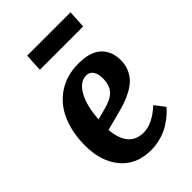

<svg xmlns="http://www.w3.org/2000/svg" viewBox="-220 -817 921 921"><g transform="rotate(-45 241.0 -356.5)"><path d="M144 -727.1H438L433.1 -636.2H139.2ZM291 -526.9Q370.6 -526.9 408.7 -491Q446.8 -455.1 446.8 -394Q446.8 -362.3 435.3 -336.2Q423.8 -310.1 406.2 -292.7Q388.7 -275.4 361.6 -260.7Q334.5 -246.1 309.6 -237.8Q284.7 -229.5 252 -221.2L168 -199.2Q179.2 -70.8 278.8 -70.8Q338.4 -70.8 403.8 -131.8L442.9 -81.1Q432.1 -67.9 416.3 -53.7Q400.4 -39.6 375.5 -23.2Q350.6 -6.8 315.9 3.7Q281.2 14.2 244.1 14.2Q145 14.2 90.1 -52.2Q35.2 -118.7 35.2 -225.1Q35.2 -313 64.5 -380.9Q93.8 -448.7 152.3 -487.8Q210.9 -526.9 291 -526.9ZM324.2 -395Q324.2 -424.8 311.8 -442.4Q299.3 -460 276.9 -460Q234.4 -460 205.1 -408.9Q175.8 -357.9 169.9 -269L224.1 -283.2Q277.3 -296.4 300.8 -321.8Q324.2 -347.2 324.2 -395Z"/></g></svg>

Font: Literata Book
Style: Bold Italic
Weight: 700
Italic angle: -3°
Designer: Latin by Veronika Burian and Jose Scaglione. Greek by Irene Vlachou. Cyrillic by Vera Evstafieva
Foundry: TypeTogether
Version: Version 1.003;PS 001.003;hotconv 1.0.88;makeotf.lib2.5.64775